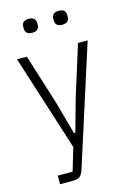

<svg xmlns="http://www.w3.org/2000/svg" viewBox="-134 -772 703 1037"><g transform="rotate(-15 217.0 -253.5)"><path d="M359 -512H413L201 151Q192 180 179 190Q166 200 135 200H68V152H151L189 24L18 -512H73L162 -228L212 -48H220L270 -228ZM135 -629Q115 -629 105.5 -638Q96 -647 96 -661V-675Q96 -689 105.5 -698Q115 -707 135 -707Q155 -707 164.5 -698Q174 -689 174 -675V-661Q174 -647 164.5 -638Q155 -629 135 -629ZM303 -629Q283 -629 273.5 -638Q264 -647 264 -661V-675Q264 -689 273.5 -698Q283 -707 303 -707Q323 -707 332.5 -698Q342 -689 342 -675V-661Q342 -647 332.5 -638Q323 -629 303 -629Z"/></g></svg>

Font: IBM Plex Sans Cond Light
Style: Regular
Weight: 300
Width: 3
Designer: Mike Abbink, Paul van der Laan, Pieter van Rosmalen
Foundry: Bold Monday
Version: Version 1.3